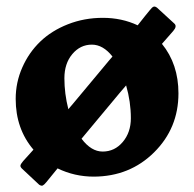

<svg xmlns="http://www.w3.org/2000/svg" viewBox="-20 -530 598 591"><path d="M28.3 -225.6Q28.3 -276.4 48.6 -322.3Q68.8 -368.2 103.8 -401.9Q138.7 -435.5 189 -455.3Q239.3 -475.1 296.4 -475.1Q355 -475.1 403.8 -452.1Q413.6 -464.8 427 -481.4Q440.4 -498 441.4 -499Q447.8 -507.3 452.4 -509.3Q457 -511.2 463.4 -506.3L516.6 -457.5Q525.9 -449.2 513.2 -434.6Q508.3 -428.7 478.5 -395Q529.3 -332.5 529.3 -242.7Q529.3 -135.3 454.3 -61Q379.4 13.2 269 13.7Q209.5 13.7 157.2 -11.7L122.6 30.8Q115.7 39.1 111.6 41Q107.4 43 100.6 38.6L47.4 -11.2Q42 -16.6 43 -21Q43.9 -25.4 51.3 -34.2L83 -69.3Q28.3 -133.3 28.3 -225.6ZM178.2 -289.1Q178.2 -241.7 190.4 -193.8Q192.4 -196.3 197 -201.7Q201.7 -207 204.1 -210L284.7 -306.6Q290 -313 298.8 -323.5Q307.6 -334 314 -341.8Q320.3 -349.6 326.2 -356Q297.4 -392.6 262.7 -392.6Q227.1 -392.6 202.6 -363.5Q178.2 -334.5 178.2 -289.1ZM295.9 -63.5Q333 -63.5 357.9 -93Q382.8 -122.6 382.8 -166Q382.8 -216.8 368.2 -267.1L350.6 -246.6L270 -149.9Q265.1 -144 256.8 -134Q248.5 -124 242.4 -116.7Q236.3 -109.4 231 -103Q260.7 -63.5 295.9 -63.5Z"/></svg>

Font: Cooper*
Style: Bold
Weight: 700
Designer: Owen Earl
Foundry: indestructible type*
Version: Version 0.001